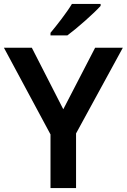

<svg xmlns="http://www.w3.org/2000/svg" viewBox="-20 -957 645 977"><path d="M492 -927V-937H346C319 -892 268 -827 237 -790V-777H323C372 -813 459 -890 492 -927ZM302 -401 142 -714H0L237 -273V0H367V-278L605 -714H464Z"/></svg>

Font: Noto Sans Thaana SemiBold
Style: Regular
Weight: 600
Designer: David Williams
Foundry: Google Inc.
Version: Version 3.001